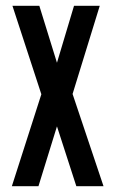

<svg xmlns="http://www.w3.org/2000/svg" viewBox="-20 -644 390 664"><path d="M21 0 123 -318 23 -624H116L177 -427L236 -624H325L231 -319L338 0H244L177 -207L113 0Z"/></svg>

Font: Inconsolata ExtraCondensed ExtraBold
Style: Regular
Weight: 800
Width: 2
Monospace: yes
Designer: Raph Levien, Cyreal, Brenton Simpson
Foundry: Raph Levien, Cyreal, Google
Version: Version 3.001; ttfautohint (v1.8.2.53-6de2)